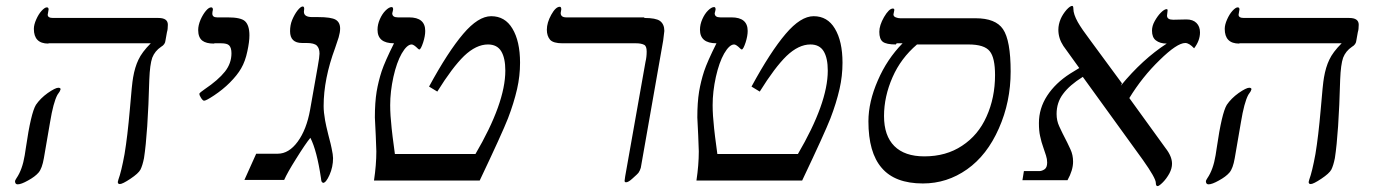

<svg xmlns="http://www.w3.org/2000/svg" viewBox="-20 -612 4669 652"><path d="M145 -465 144 -464Q95 -464 95 -514Q95 -528 103 -546Q111 -564 121 -575Q132 -587 139 -587Q145 -587 145 -580L142 -562Q142 -551 160 -551H518Q550 -551 550 -528Q550 -512 547 -503L542 -475Q541 -461 527 -453Q506 -439 497 -416Q489 -393 487 -342Q482 -159 469 -75Q464 -50 457 -36Q450 -23 423 -5Q396 13 387 13Q380 13 380 6L382 -2Q392 -29 403 -89Q413 -149 421 -241Q428 -327 432 -349Q438 -384 450 -409Q462 -435 492 -465ZM186 -308H185Q185 -303 175 -290Q161 -264 150 -197L129 -75Q123 -40 111 -26Q99 -12 75 1Q52 14 40 14Q31 14 31 3Q31 1 36 -7Q56 -36 64 -85L68 -111Q85 -228 102 -256Q117 -278 142 -296Q168 -314 178 -314Q186 -314 186 -308Z M709 -465 706 -464Q680 -464 667 -474Q653 -485 653 -510Q653 -526 661 -545Q669 -563 679 -575Q689 -587 697 -587Q703 -587 703 -579Q701 -571 701 -566Q701 -553 717 -553H753Q798 -553 812 -540Q827 -526 827 -492Q827 -470 820 -438Q813 -404 799 -380Q786 -357 760 -331Q737 -308 707 -288Q680 -270 673 -270Q669 -270 663 -279Q657 -288 657 -294Q659 -298 675 -309Q721 -340 744 -369Q766 -397 766 -431Q766 -450 758 -458Q751 -465 731 -465Z M1077 9 1076 8Q1071 8 1070 -7Q1056 -101 1034 -144Q1018 -125 985 -72Q956 -26 945 -1H810L850 -90H923Q961 -90 991 -131Q1021 -172 1033 -239L1059 -386Q1065 -419 1065 -430Q1065 -448 1056 -457Q1047 -466 1021 -466H1006Q965 -466 965 -506Q965 -527 972 -544Q980 -563 990 -576Q1001 -590 1008 -590Q1013 -590 1013 -582L1012 -572Q1012 -554 1040 -554H1059Q1105 -554 1120 -545Q1135 -536 1135 -515Q1135 -502 1130 -485Q1125 -470 1118 -449Q1079 -344 1079 -252Q1079 -231 1084 -203Q1087 -186 1095 -154Q1105 -116 1106 -109Q1111 -86 1111 -75Q1111 -45 1099 -18Q1087 9 1077 9Z M1598 -89 1594 -88Q1696 -262 1696 -372Q1696 -415 1682 -438Q1668 -461 1637 -461Q1597 -461 1556 -422Q1516 -383 1465 -301L1437 -318Q1501 -436 1553 -497Q1604 -557 1648 -557Q1695 -557 1720 -515Q1746 -472 1746 -399Q1746 -354 1736 -310Q1725 -262 1705 -210Q1685 -159 1609 1H1250Q1258 -52 1258 -98L1256 -152L1253 -213Q1253 -264 1259 -301Q1265 -336 1276 -370Q1287 -403 1318 -465Q1262 -465 1262 -511Q1262 -529 1270 -547Q1278 -565 1289 -576Q1301 -588 1310 -588Q1315 -588 1315 -580L1314 -575L1312 -567Q1312 -553 1331 -553H1369Q1424 -553 1424 -507Q1424 -490 1417 -468Q1409 -444 1404 -444Q1402 -444 1399 -447Q1385 -461 1378 -461Q1362 -461 1344 -430Q1327 -400 1316 -351Q1305 -301 1305 -255Q1305 -221 1310 -176Q1311 -163 1321 -89Z M2168 -553V-551Q2207 -551 2221 -541Q2236 -530 2236 -507L2232 -474L2156 -42Q2153 -32 2148 -25Q2146 -22 2128 -6Q2114 7 2106 7Q2101 7 2101 2L2103 -13L2172 -402Q2176 -418 2176 -437Q2176 -456 2167 -460Q2157 -465 2140 -465H1890Q1859 -465 1848 -477Q1837 -490 1837 -511Q1837 -535 1852 -562Q1867 -589 1881 -589Q1886 -589 1886 -580L1884 -568Q1884 -553 1903 -553Z M2693 -89 2689 -88Q2791 -262 2791 -372Q2791 -415 2777 -438Q2763 -461 2732 -461Q2692 -461 2651 -422Q2611 -383 2560 -301L2532 -318Q2596 -436 2648 -497Q2699 -557 2743 -557Q2790 -557 2815 -515Q2841 -472 2841 -399Q2841 -354 2831 -310Q2820 -262 2800 -210Q2780 -159 2704 1H2345Q2353 -52 2353 -98L2351 -152L2348 -213Q2348 -264 2354 -301Q2360 -336 2371 -370Q2382 -403 2413 -465Q2357 -465 2357 -511Q2357 -529 2365 -547Q2373 -565 2384 -576Q2396 -588 2405 -588Q2410 -588 2410 -580L2409 -575L2407 -567Q2407 -553 2426 -553H2464Q2519 -553 2519 -507Q2519 -490 2512 -468Q2504 -444 2499 -444Q2497 -444 2494 -447Q2480 -461 2473 -461Q2457 -461 2439 -430Q2422 -400 2411 -351Q2400 -301 2400 -255Q2400 -221 2405 -176Q2406 -163 2416 -89Z M3025 -465 3022 -461Q2990 -461 2978 -470Q2966 -479 2966 -504Q2966 -526 2982 -554Q2999 -583 3012 -583Q3017 -583 3017 -578L3014 -563Q3014 -556 3022 -553Q3030 -550 3037 -550H3293Q3361 -550 3386 -513Q3412 -475 3412 -369Q3412 -266 3372 -176Q3332 -85 3264 -37Q3196 11 3114 11Q3019 11 2974 -42Q2929 -94 2929 -200Q2929 -266 2961 -339Q2992 -411 3045 -465ZM3095 -461H3094Q3039 -414 3011 -350Q2982 -284 2982 -218Q2982 -151 3017 -116Q3052 -81 3119 -81Q3193 -81 3247 -117Q3302 -153 3330 -216Q3359 -280 3359 -357Q3359 -416 3341 -438Q3323 -461 3269 -461Z M3790 -329 3786 -321Q3860 -411 3942 -464Q3919 -464 3905 -475Q3892 -485 3892 -508Q3892 -524 3901 -540Q3911 -558 3922 -569Q3934 -581 3942 -581Q3945 -581 3945 -577L3943 -559Q3943 -545 3964 -545L4009 -546Q4031 -546 4043 -534Q4055 -522 4055 -502Q4055 -474 4035 -448Q4018 -466 4005 -466Q3977 -466 3918 -408Q3859 -351 3815 -279L3938 -109Q3960 -81 3960 -56Q3960 -40 3951 -23Q3941 -5 3929 7Q3916 20 3911 20Q3905 20 3905 9Q3905 -7 3861 -69L3657 -351Q3612 -323 3590 -293Q3568 -264 3568 -225Q3568 -202 3577 -183Q3589 -157 3596 -144Q3603 -131 3615 -105Q3624 -86 3624 -63Q3624 -34 3605 0H3452L3457 -31H3509Q3518 -31 3527 -37Q3536 -43 3536 -60Q3536 -72 3532 -84L3522 -114Q3517 -127 3512 -150Q3508 -167 3508 -194Q3508 -244 3536 -287Q3564 -330 3614 -362L3645 -381L3591 -456Q3574 -482 3574 -511Q3574 -529 3582 -548Q3589 -564 3602 -579Q3614 -592 3621 -592Q3625 -592 3625 -582Q3625 -564 3640 -537Q3653 -514 3684 -473Z M4189 -465 4188 -464Q4139 -464 4139 -514Q4139 -528 4147 -546Q4155 -564 4165 -575Q4176 -587 4183 -587Q4189 -587 4189 -580L4186 -562Q4186 -551 4204 -551H4562Q4594 -551 4594 -528Q4594 -512 4591 -503L4586 -475Q4585 -461 4571 -453Q4550 -439 4541 -416Q4533 -393 4531 -342Q4526 -159 4513 -75Q4508 -50 4501 -36Q4494 -23 4467 -5Q4440 13 4431 13Q4424 13 4424 6L4426 -2Q4436 -29 4447 -89Q4457 -149 4465 -241Q4472 -327 4476 -349Q4482 -384 4494 -409Q4506 -435 4536 -465ZM4230 -308H4229Q4229 -303 4219 -290Q4205 -264 4194 -197L4173 -75Q4167 -40 4155 -26Q4143 -12 4119 1Q4096 14 4084 14Q4075 14 4075 3Q4075 1 4080 -7Q4100 -36 4108 -85L4112 -111Q4129 -228 4146 -256Q4161 -278 4186 -296Q4212 -314 4222 -314Q4230 -314 4230 -308Z"/></svg>

Font: Libra Serif Modern
Style: Italic
Weight: 400
Italic angle: -12°
Designer: Stefan Peev, Context Ltd
Foundry: Stefan Peev, Context Ltd
Version: Version 1.000